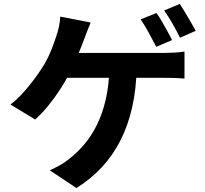

<svg xmlns="http://www.w3.org/2000/svg" viewBox="-20 -874 1040 972"><path d="M772 -808Q785 -791 799.5 -765.5Q814 -740 828 -715Q842 -690 851 -671L771 -637Q755 -668 733.5 -707.5Q712 -747 692 -776ZM890 -854Q903 -835 918 -809.5Q933 -784 947.5 -759.5Q962 -735 971 -718L891 -683Q876 -715 853.5 -754Q831 -793 811 -821ZM439 -760Q431 -741 422 -718Q413 -695 407 -678Q398 -654 385.5 -622.5Q373 -591 359.5 -560Q346 -529 332 -503Q312 -464 284 -421Q256 -378 224 -338.5Q192 -299 158 -269L33 -345Q60 -365 84.5 -391Q109 -417 131.5 -445Q154 -473 173 -500.5Q192 -528 206 -551Q226 -586 240.5 -623Q255 -660 264 -688Q273 -713 278.5 -740Q284 -767 285 -790ZM282 -606Q300 -606 335.5 -606Q371 -606 416 -606Q461 -606 510.5 -606Q560 -606 608.5 -606Q657 -606 699 -606Q741 -606 770 -606Q799 -606 810 -606Q830 -606 860 -607.5Q890 -609 914 -613V-476Q886 -479 856.5 -479.5Q827 -480 810 -480Q797 -480 759.5 -480Q722 -480 669 -480Q616 -480 556.5 -480Q497 -480 440.5 -480Q384 -480 339 -480Q294 -480 271 -480ZM672 -533Q670 -423 649 -330.5Q628 -238 589.5 -162.5Q551 -87 495 -27Q439 33 367 78L232 -12Q259 -24 284 -38Q309 -52 327 -67Q370 -100 406.5 -143Q443 -186 471 -242.5Q499 -299 515.5 -371Q532 -443 534 -534Z"/></svg>

Font: Noto Sans KR
Style: Bold
Weight: 700
Designer: Ryoko NISHIZUKA  (kana, bopomofo & ideographs); Paul D. Hunt (Latin, Greek & Cyrillic); Sandoll Communications , Soo-you
Foundry: Adobe
Version: Version 2.004-H2;hotconv 1.0.118;makeotfexe 2.5.65603